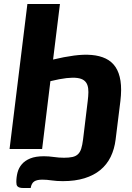

<svg xmlns="http://www.w3.org/2000/svg" viewBox="-20 -748 662 964"><path d="M117.5 -728H281L246.5 -449Q302.5 -462.5 351.5 -469Q400.5 -475.5 440.5 -472Q480.5 -468.5 510.8 -454Q541 -439.5 559.8 -411.8Q578.5 -384 585 -342Q591.5 -300 584.5 -241L560.5 -47.5Q554.5 1 535.5 39.8Q516.5 78.5 483.8 105.5Q451 132.5 404 147Q357 161.5 295.5 161.5Q265 161.5 239.8 157.8Q214.5 154 192.5 154Q165.5 154 151.8 163Q138 172 134 196H98.5Q86.5 196 79.5 194Q72.5 192 68.5 188.2Q64.5 184.5 63.2 178.8Q62 173 62 166Q62 141.5 68 118.2Q74 95 89.5 76.8Q105 58.5 131.8 47.5Q158.5 36.5 200.5 36.5Q224.5 36.5 250.2 40.2Q276 44 301.5 44Q327 44 343.8 40.2Q360.5 36.5 371.2 26.5Q382 16.5 387.8 -1.5Q393.5 -19.5 397 -47.5L420.5 -241.5Q423.5 -265.5 423.8 -285.5Q424 -305.5 419 -320.2Q414 -335 402 -344.2Q390 -353.5 368.2 -356.5Q346.5 -359.5 313.5 -355.8Q280.5 -352 233 -340.5L191.5 0H28Z"/></svg>

Font: Lato Black
Style: Italic
Weight: 900
Italic angle: -7°
Designer: Lukasz Dziedzic
Foundry: tyPoland Lukasz Dziedzic
Version: Version 2.007; 2014-02-27